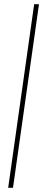

<svg xmlns="http://www.w3.org/2000/svg" viewBox="-20 -651 225 916"><path d="M19 245 143 -631H166L42 245Z"/></svg>

Font: Alumni Sans Thin
Style: Italic
Weight: 100
Italic angle: -8°
Designer: Robert E. Leuschke
Foundry: Robert E. Leuschke
Version: Version 1.016